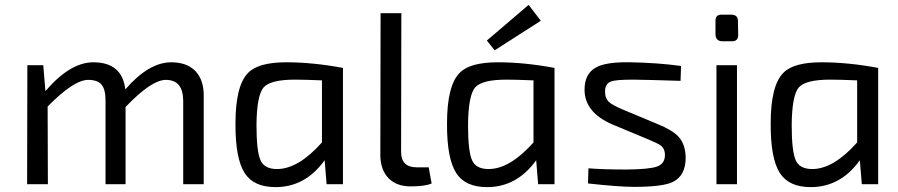

<svg xmlns="http://www.w3.org/2000/svg" viewBox="-20 -754 3676 786"><path d="M166 -381Q267 -499 362 -499Q480 -499 493 -388Q589 -499 681 -499Q745 -499 780 -463Q814 -427 814 -364V0H730V-343Q729 -427 659 -427Q600 -427 494 -316V0H412V-343Q412 -388 396 -407Q380 -427 341 -427Q282 -427 175 -318L176 0H91L92 -487H157Z M1317 0 1309 -98Q1230 12 1108 12Q1019 12 982 -45Q943 -105 944 -249Q944 -404 996 -456Q1038 -499 1152 -499Q1261 -499 1384 -476V0ZM1298 -425Q1226 -428 1188 -428Q1087 -428 1059 -396Q1031 -363 1030 -242Q1030 -133 1047 -97Q1063 -62 1114 -62Q1201 -62 1298 -171Z M1622 -132Q1622 -69 1686 -69H1735L1747 -3Q1721 9 1661 9Q1604 9 1571 -24Q1538 -58 1537 -117L1538 -700H1623Z M1973 -588 2144 -734 2194 -669 2005 -548ZM2183 0 2175 -98Q2096 12 1974 12Q1885 12 1848 -45Q1809 -105 1810 -249Q1810 -404 1862 -456Q1904 -499 2018 -499Q2127 -499 2250 -476V0ZM2164 -425Q2092 -428 2054 -428Q1953 -428 1925 -396Q1897 -363 1896 -242Q1896 -133 1913 -97Q1929 -62 1980 -62Q2067 -62 2164 -171Z M2486 -245Q2375 -293 2373 -384Q2372 -452 2420 -478Q2461 -501 2561 -499Q2673 -497 2768 -484L2766 -423Q2642 -427 2573 -428Q2503 -428 2483 -421Q2456 -412 2457 -378Q2457 -350 2475 -335Q2487 -324 2526 -307L2670 -247Q2734 -221 2758 -194Q2786 -163 2787 -109Q2787 -33 2732 -8Q2690 11 2575 11Q2515 11 2387 -3L2389 -65Q2449 -60 2545 -60Q2639 -61 2669 -72Q2701 -83 2702 -117Q2703 -145 2684 -159Q2675 -166 2630 -185Z M2973 -694Q3002 -694 3001 -666L3002 -609Q3001 -585 2977 -585H2938Q2910 -585 2909 -613V-669Q2909 -694 2933 -694ZM2913 0V-487H2997V0Z M3508 0 3500 -98Q3421 12 3299 12Q3210 12 3173 -45Q3134 -105 3135 -249Q3135 -404 3187 -456Q3229 -499 3343 -499Q3452 -499 3575 -476V0ZM3489 -425Q3417 -428 3379 -428Q3278 -428 3250 -396Q3222 -363 3221 -242Q3221 -133 3238 -97Q3254 -62 3305 -62Q3392 -62 3489 -171Z"/></svg>

Font: Taylor Sans
Style: Regular
Weight: 400
Italic angle: -8°
Designer: Natanael Gama
Version: Version 1.001 September 8, 2015